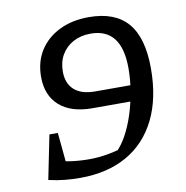

<svg xmlns="http://www.w3.org/2000/svg" viewBox="-73 -687 742 765"><g transform="rotate(-10 298.0 -304.5)"><path d="M335 -617Q441 -617 492.5 -557Q544 -497 544 -373Q544 -252 501.5 -166.5Q459 -81 380 -36.5Q301 8 191 8Q161 8 129.5 5Q98 2 64 -6L99 -78Q165 -59 240 -59Q277 -59 316.5 -66Q356 -73 395 -87L347 -65Q372 -88 392 -124.5Q412 -161 426 -204.5Q440 -248 448 -295.5Q456 -343 456 -389Q456 -551 331 -551Q291 -551 260.5 -534.5Q230 -518 213 -489Q196 -460 196 -421Q196 -373 225 -347Q254 -321 309 -321H493L481 -257H286Q201 -257 154 -298.5Q107 -340 107 -415Q107 -476 135.5 -521Q164 -566 215.5 -591.5Q267 -617 335 -617ZM134 -184 151 -6H64L100 -184Z"/></g></svg>

Font: Piazzolla Thin Medium
Style: Italic
Weight: 500
Italic angle: -11.3°
Version: Version 2.005